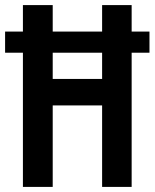

<svg xmlns="http://www.w3.org/2000/svg" viewBox="-23 -734 607 754"><path d="M67 0H184V-320H378V0H494V-527H564V-610H494V-714H378V-610H184V-714H67V-610H-3V-527H67ZM184 -424V-527H378V-424Z"/></svg>

Font: Noto Sans Myanmar UI ExtraCondensed SemiBold
Style: Regular
Weight: 600
Width: 2
Designer: Monotype Design Team
Foundry: Monotype Imaging Inc.
Version: Version 2.103